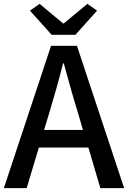

<svg xmlns="http://www.w3.org/2000/svg" viewBox="-20 -973 662 993"><path d="M370 -793 482 -918 432 -953 310 -852H306L185 -953L135 -918L247 -793ZM208 -301 238 -400C262 -480 285 -561 306 -645H310C333 -562 355 -480 380 -400L409 -301ZM499 0H622L378 -736H244L0 0H118L181 -210H437Z"/></svg>

Font: Noto Sans CJK KR Medium
Style: Regular
Weight: 500
Designer: Ryoko NISHIZUKA (kana & ideographs); Paul D. Hunt (Latin, Greek & Cyrillic); Wenlong ZHANG (bopomofo); Sandoll Communica
Foundry: Adobe Systems Incorporated
Version: Version 1.004;PS 1.004;hotconv 1.0.82;makeotf.lib2.5.63406